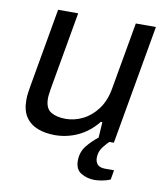

<svg xmlns="http://www.w3.org/2000/svg" viewBox="-80 -593 721 833"><g transform="rotate(10 281.0 -176.0)"><path d="M392.2 173.7Q360.1 173.7 333.4 158.2Q306.6 142.7 306.6 104.1Q306.6 65.6 328.6 38.2Q350.6 10.8 377.9 -10.2H432.9L432.4 -4.3Q418.3 7.3 401.8 28.6Q385.4 50 385.4 76.8Q385.4 95.1 395.6 106.4Q405.8 117.7 430.5 117.7H468.6L461.4 159.7Q445.2 166.7 425.8 170.2Q406.5 173.7 392.2 173.7ZM188.7 12Q146.7 12 113.1 -0.8Q79.5 -13.6 60.1 -42Q40.8 -70.3 40.8 -117Q40.8 -131.8 42.8 -147.4Q44.9 -163 48 -180.4L108.7 -526H197.2L137.1 -184.3Q135.5 -172.1 133.8 -161Q132 -149.9 132 -140.3Q132 -96.4 157.2 -81Q182.5 -65.6 222.3 -65.6Q261.1 -65.6 297.9 -83.7Q334.7 -101.9 362.1 -138.6Q389.4 -175.3 398.8 -229.8L451.1 -526H539.6L447.1 0H377.4L382.5 -79.3H375.9Q337.8 -32.4 289.5 -10.2Q241.2 12 188.7 12Z"/></g></svg>

Font: Archivo Variable SemiBold
Style: Italic
Weight: 600
Italic angle: -10°
Designer: Hector Gatti
Foundry: Omnibus-Type
Version: Version 2.001